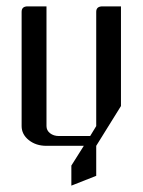

<svg xmlns="http://www.w3.org/2000/svg" viewBox="-20 -458 448 603"><path d="M47.9 -62V-420.9Q47.9 -438 66.9 -438H126V-62Q126 -48.3 137.2 -39.6Q148.4 -30.8 165 -30.8H263.2L282.2 -62V-420.9Q282.2 -438 301.8 -438H359.9V-125L282.2 0V94.2L204.1 125V62L243.2 0H126Q92.8 0 70.3 -18.1Q47.9 -36.1 47.9 -62Z"/></svg>

Font: Hhenum
Style: Regular
Weight: 400
Designer: T. Christopher White
Version: Version 1.0